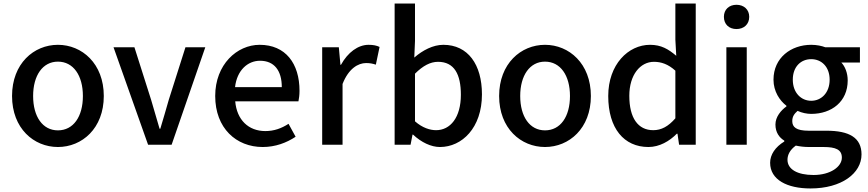

<svg xmlns="http://www.w3.org/2000/svg" viewBox="-20 -817 4899 1084"><path d="M307 13C443 13 566 -92 566 -275C566 -458 443 -564 307 -564C171 -564 48 -458 48 -275C48 -92 171 13 307 13ZM307 -81C221 -81 167 -158 167 -275C167 -391 221 -469 307 -469C394 -469 448 -391 448 -275C448 -158 394 -81 307 -81Z M816 0H949L1139 -550H1027L933 -254C918 -200 901 -144 885 -90H881C865 -144 849 -200 833 -254L739 -550H621Z M1463 13C1535 13 1598 -11 1649 -45L1609 -118C1569 -92 1527 -77 1478 -77C1383 -77 1317 -140 1308 -245H1665C1668 -259 1671 -281 1671 -304C1671 -459 1592 -564 1446 -564C1318 -564 1195 -453 1195 -275C1195 -93 1314 13 1463 13ZM1307 -325C1318 -421 1379 -474 1448 -474C1528 -474 1571 -419 1571 -325Z M1799 0H1914V-343C1948 -430 2002 -461 2047 -461C2069 -461 2083 -458 2102 -452L2123 -552C2106 -560 2088 -564 2061 -564C2002 -564 1944 -522 1905 -451H1902L1893 -550H1799Z M2464 13C2588 13 2701 -95 2701 -284C2701 -453 2622 -564 2483 -564C2425 -564 2366 -533 2319 -492L2323 -586V-797H2208V0H2298L2309 -57H2312C2359 -13 2414 13 2464 13ZM2442 -82C2408 -82 2365 -95 2323 -132V-401C2368 -446 2410 -468 2453 -468C2545 -468 2582 -397 2582 -282C2582 -153 2522 -82 2442 -82Z M3057 13C3193 13 3316 -92 3316 -275C3316 -458 3193 -564 3057 -564C2921 -564 2798 -458 2798 -275C2798 -92 2921 13 3057 13ZM3057 -81C2971 -81 2917 -158 2917 -275C2917 -391 2971 -469 3057 -469C3144 -469 3198 -391 3198 -275C3198 -158 3144 -81 3057 -81Z M3641 13C3703 13 3760 -20 3801 -62H3805L3814 0H3908V-797H3793V-593L3798 -502C3753 -540 3713 -564 3650 -564C3527 -564 3414 -453 3414 -275C3414 -92 3503 13 3641 13ZM3668 -82C3582 -82 3533 -151 3533 -276C3533 -395 3595 -468 3672 -468C3713 -468 3752 -455 3793 -418V-149C3753 -103 3714 -82 3668 -82Z M4138 -653C4180 -653 4210 -680 4210 -722C4210 -763 4180 -790 4138 -790C4096 -790 4067 -763 4067 -722C4067 -680 4096 -653 4138 -653ZM4081 0H4196V-550H4081Z M4556 247C4732 247 4844 161 4844 55C4844 -39 4776 -79 4646 -79H4545C4475 -79 4453 -100 4453 -133C4453 -160 4465 -175 4483 -191C4507 -180 4535 -174 4560 -174C4675 -174 4766 -243 4766 -363C4766 -405 4751 -442 4730 -464H4835V-550H4640C4619 -558 4591 -564 4560 -564C4446 -564 4347 -491 4347 -367C4347 -301 4382 -249 4420 -220V-216C4389 -194 4358 -157 4358 -114C4358 -69 4380 -40 4408 -23V-18C4357 13 4328 56 4328 102C4328 198 4424 247 4556 247ZM4560 -248C4503 -248 4456 -293 4456 -367C4456 -441 4502 -483 4560 -483C4618 -483 4664 -440 4664 -367C4664 -293 4617 -248 4560 -248ZM4573 171C4482 171 4426 139 4426 85C4426 57 4440 29 4473 5C4496 10 4521 13 4547 13H4630C4697 13 4733 27 4733 73C4733 124 4669 171 4573 171Z"/></svg>

Font: Noto Sans JP Medium
Style: Regular
Weight: 500
Designer: Ryoko NISHIZUKA  (kana, bopomofo & ideographs); Paul D. Hunt (Latin, Greek & Cyrillic); Sandoll Communications , Soo-you
Foundry: Adobe
Version: Version 2.002;hotconv 1.0.116;makeotfexe 2.5.65601